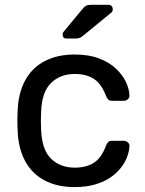

<svg xmlns="http://www.w3.org/2000/svg" viewBox="-20 -752 592 782"><path d="M284 10Q212.9 10 161.4 -17.3Q110 -44.6 82.2 -96.4Q54.3 -148.3 51.9 -219.8Q50.9 -235 50.9 -259.8Q50.9 -284.6 51.9 -300Q54.3 -372.4 82.1 -423.9Q109.8 -475.4 161.3 -502.7Q212.9 -530 284 -530Q341.9 -530 383.6 -514Q425.2 -498 452 -472.8Q478.8 -447.6 492.5 -418.9Q506.1 -390.1 507.1 -364.4Q508.1 -354.3 500.8 -347.9Q493.6 -341.5 484.2 -341.5H436.3Q426.1 -341.5 421.2 -346.2Q416.3 -350.9 411.3 -362.3Q392.9 -411.3 361.9 -431Q330.8 -450.8 284.9 -450.8Q225.4 -450.8 187.7 -413.9Q150.1 -377 147.4 -295Q145.6 -258.5 147.4 -224.8Q150.2 -142.4 187.8 -105.8Q225.4 -69.2 284.9 -69.2Q331.4 -69.2 362.3 -89Q393.1 -108.7 411.3 -157.7Q416.1 -169.1 421.1 -173.8Q426.1 -178.5 436.3 -178.5H484.2Q493.6 -178.5 500.8 -172.1Q508.1 -165.7 507.1 -155.6Q506.1 -135.2 497.8 -113Q489.6 -90.7 472.3 -68.6Q455.1 -46.4 429.2 -28.8Q403.3 -11.2 366.9 -0.6Q330.5 10 284 10ZM251.2 -595Q235.2 -595 235.2 -611Q235.2 -619 240.2 -624L315 -714.3Q323.6 -724.9 330.7 -728.7Q337.7 -732.5 352 -732.5H420.2Q439.2 -732.5 439.2 -713.3Q439.2 -706.3 434.2 -701.3L318.1 -606.3Q310.1 -599.3 303.1 -597.2Q296.1 -595 285 -595Z"/></svg>

Font: Rubik Light
Style: Regular
Weight: 300
Designer: Hubert and Fischer
Foundry: Hubert and Fischer
Version: Version 2.300;gftools[0.9.30]